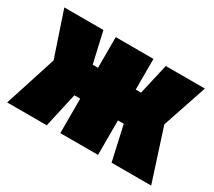

<svg xmlns="http://www.w3.org/2000/svg" viewBox="-110 -765 1079 970"><g transform="rotate(30 430.0 -280.0)"><path d="M540 0H320V-201H286L241 0H10L107 -301L20 -560H248L289 -381H320V-560H540V-381H571L612 -560H840L753 -301L850 0H619L574 -201H540Z"/></g></svg>

Font: Tektur Condensed Black
Style: Regular
Weight: 900
Width: 3
Designer: Adam Jagosz
Foundry: Adam Jagosz
Version: Version 1.005;gftools[0.9.30]